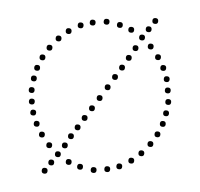

<svg xmlns="http://www.w3.org/2000/svg" viewBox="-45 -587 680 654"><g transform="rotate(5 295.0 -260.5)"><path d="M296 -504Q286 -504 286 -514Q286 -524 296 -524Q306 -524 306 -514Q306 -504 296 -504ZM342 -497Q332 -497 332 -507Q332 -517 342 -517Q352 -517 352 -507Q352 -497 342 -497ZM382 -484Q372 -484 372 -494Q372 -504 382 -504Q392 -504 392 -494Q392 -484 382 -484ZM421 -461Q411 -461 411 -471Q411 -481 421 -481Q431 -481 431 -471Q431 -461 421 -461ZM453 -433Q443 -433 443 -443Q443 -453 453 -453Q463 -453 463 -443Q463 -433 453 -433ZM502 -364Q492 -364 492 -374Q492 -384 502 -384Q512 -384 512 -374Q512 -364 502 -364ZM517 -327Q507 -327 507 -337Q507 -347 517 -347Q527 -347 527 -337Q527 -327 517 -327ZM529 -250Q519 -250 519 -260Q519 -270 529 -270Q539 -270 539 -260Q539 -250 529 -250ZM481 -399Q471 -399 471 -409Q471 -419 481 -419Q491 -419 491 -409Q491 -399 481 -399ZM524 -289Q514 -289 514 -299Q514 -309 524 -309Q534 -309 534 -299Q534 -289 524 -289ZM249 -497Q239 -497 239 -507Q239 -517 249 -517Q259 -517 259 -507Q259 -497 249 -497ZM209 -484Q199 -484 199 -494Q199 -504 209 -504Q219 -504 219 -494Q219 -484 209 -484ZM170 -461Q160 -461 160 -471Q160 -481 170 -481Q180 -481 180 -471Q180 -461 170 -461ZM138 -433Q128 -433 128 -443Q128 -453 138 -453Q148 -453 148 -443Q148 -433 138 -433ZM89 -364Q79 -364 79 -374Q79 -384 89 -384Q99 -384 99 -374Q99 -364 89 -364ZM74 -327Q64 -327 64 -337Q64 -347 74 -347Q84 -347 84 -337Q84 -327 74 -327ZM62 -250Q52 -250 52 -260Q52 -270 62 -270Q72 -270 72 -260Q72 -250 62 -250ZM110 -399Q100 -399 100 -409Q100 -419 110 -419Q120 -419 120 -409Q120 -399 110 -399ZM66 -290Q56 -290 56 -300Q56 -310 66 -310Q76 -310 76 -300Q76 -290 66 -290ZM296 -17Q306 -17 306 -7Q306 3 296 3Q286 3 286 -7Q286 -17 296 -17ZM342 -24Q352 -24 352 -14Q352 -4 342 -4Q332 -4 332 -14Q332 -24 342 -24ZM382 -37Q392 -37 392 -27Q392 -17 382 -17Q372 -17 372 -27Q372 -37 382 -37ZM421 -60Q431 -60 431 -50Q431 -40 421 -40Q411 -40 411 -50Q411 -60 421 -60ZM453 -88Q463 -88 463 -78Q463 -68 453 -68Q443 -68 443 -78Q443 -88 453 -88ZM502 -157Q512 -157 512 -147Q512 -137 502 -137Q492 -137 492 -147Q492 -157 502 -157ZM517 -194Q527 -194 527 -184Q527 -174 517 -174Q507 -174 507 -184Q507 -194 517 -194ZM481 -122Q491 -122 491 -112Q491 -102 481 -102Q471 -102 471 -112Q471 -122 481 -122ZM525 -231Q535 -231 535 -221Q535 -211 525 -211Q515 -211 515 -221Q515 -231 525 -231ZM249 -24Q259 -24 259 -14Q259 -4 249 -4Q239 -4 239 -14Q239 -24 249 -24ZM209 -37Q219 -37 219 -27Q219 -17 209 -17Q199 -17 199 -27Q199 -37 209 -37ZM170 -60Q180 -60 180 -50Q180 -40 170 -40Q160 -40 160 -50Q160 -60 170 -60ZM138 -88Q148 -88 148 -78Q148 -68 138 -68Q128 -68 128 -78Q128 -88 138 -88ZM89 -157Q99 -157 99 -147Q99 -137 89 -137Q79 -137 79 -147Q79 -157 89 -157ZM74 -194Q84 -194 84 -184Q84 -174 74 -174Q64 -174 64 -184Q64 -194 74 -194ZM110 -122Q120 -122 120 -112Q120 -102 110 -102Q100 -102 100 -112Q100 -122 110 -122ZM66 -231Q76 -231 76 -221Q76 -211 66 -211Q56 -211 56 -221Q56 -231 66 -231ZM441 -491Q431 -491 431 -501Q431 -511 441 -511Q451 -511 451 -501Q451 -491 441 -491ZM461 -521Q451 -521 451 -531Q451 -541 461 -541Q471 -541 471 -531Q471 -521 461 -521ZM150 -30Q160 -30 160 -20Q160 -10 150 -10Q140 -10 140 -20Q140 -30 150 -30ZM130 0Q140 0 140 10Q140 20 130 20Q120 20 120 10Q120 0 130 0ZM191 -92Q201 -92 201 -82Q201 -72 191 -72Q181 -72 181 -82Q181 -92 191 -92ZM209 -125Q219 -125 219 -115Q219 -105 209 -105Q199 -105 199 -115Q199 -125 209 -125ZM229 -157Q239 -157 239 -147Q239 -137 229 -137Q219 -137 219 -147Q219 -157 229 -157ZM250 -191Q260 -191 260 -181Q260 -171 250 -171Q240 -171 240 -181Q240 -191 250 -191ZM272 -226Q282 -226 282 -216Q282 -206 272 -206Q262 -206 262 -216Q262 -226 272 -226ZM295 -263Q305 -263 305 -253Q305 -243 295 -243Q285 -243 285 -253Q285 -263 295 -263ZM319 -302Q329 -302 329 -292Q329 -282 319 -282Q309 -282 309 -292Q309 -302 319 -302ZM341 -339Q351 -339 351 -329Q351 -319 341 -319Q331 -319 331 -329Q331 -339 341 -339ZM362 -373Q372 -373 372 -363Q372 -353 362 -353Q352 -353 352 -363Q352 -373 362 -373ZM382 -408Q392 -408 392 -398Q392 -388 382 -388Q372 -388 372 -398Q372 -408 382 -408ZM402 -443Q412 -443 412 -433Q412 -423 402 -423Q392 -423 392 -433Q392 -443 402 -443Z"/></g></svg>

Font: Raleway Dots
Style: Regular
Weight: 400
Designer: Matt McInerney, Pablo Impallari, Rodrigo Fuenzalida, Brenda Gallo
Foundry: Matt McInerney, Pablo Impallari, Rodrigo Fuenzalida, Brenda Gallo
Version: Version 1.000